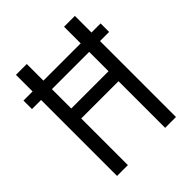

<svg xmlns="http://www.w3.org/2000/svg" viewBox="-195 -820 940 940"><g transform="rotate(-45 274.5 -350.0)"><path d="M8 -585H71V-700H146V-585H404V-700H479V-585H542V-526H479V0H404V-323H146V0H71V-526H8ZM404 -392V-526H146V-392Z"/></g></svg>

Font: PT Sans Narrow
Style: Regular
Weight: 400
Width: 3
Designer: A.Korolkova, O.Umpeleva, V.Yefimov
Foundry: ParaType Ltd
Version: Version 2.003W OFL